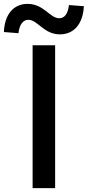

<svg xmlns="http://www.w3.org/2000/svg" viewBox="-71 -969 452 989"><path d="M97 0H213V-736H97ZM237 -792C308 -792 356 -843 361 -937L284 -943C279 -897 261 -875 234 -875C186 -875 155 -949 71 -949C1 -949 -47 -898 -51 -804L24 -798C29 -844 49 -867 75 -867C123 -867 155 -792 237 -792Z"/></svg>

Font: Noto Sans CJK KR Medium
Style: Regular
Weight: 500
Designer: Ryoko NISHIZUKA (kana & ideographs); Paul D. Hunt (Latin, Greek & Cyrillic); Wenlong ZHANG (bopomofo); Sandoll Communica
Foundry: Adobe Systems Incorporated
Version: Version 1.004;PS 1.004;hotconv 1.0.82;makeotf.lib2.5.63406